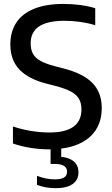

<svg xmlns="http://www.w3.org/2000/svg" viewBox="-20 -770 585 1002"><path d="M299.5 5.5V48.5Q342.5 52.5 366 73.2Q389.5 94 389.5 129Q389.5 169 359 190.5Q328.5 212 271 212Q216.5 212 173 194.5V147.5Q219.5 166 266.5 166Q298 166 314 156.5Q330 147 330 126Q330 85.5 265.5 85.5H244V9.5H237Q189.5 9.5 140.2 1.8Q91 -6 47.5 -21V-110Q93.5 -94.5 143 -86.5Q192.5 -78.5 237.5 -78.5Q405 -78.5 405 -199Q405 -232.5 391.8 -254.8Q378.5 -277 349.5 -292.5Q320.5 -308 269.5 -321.5L224.5 -333Q128.5 -357.5 81.2 -407.2Q34 -457 34 -538Q34 -604.5 65 -651.8Q96 -699 158 -724.2Q220 -749.5 311 -749.5Q356 -749.5 399 -743.8Q442 -738 477 -727V-638.5Q401 -661.5 315.5 -661.5Q140 -661.5 140 -544Q140 -511.5 151.8 -489.8Q163.5 -468 190.5 -452.8Q217.5 -437.5 264.5 -425L309 -413.5Q413.5 -387 462.2 -337.2Q511 -287.5 511 -206Q511 -117 456 -62.2Q401 -7.5 299.5 5.5Z"/></svg>

Font: Encode Sans Medium
Style: Regular
Weight: 500
Designer: Multiple Designers
Foundry: Impallari Type
Version: Version 2.000